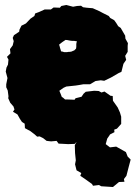

<svg xmlns="http://www.w3.org/2000/svg" viewBox="-20 -549 544 770"><path d="M253 29 236 28 215 27 207 16 185 18 167 16 153 5 139 -2 129 -1 119 -10 102 -23 80 -35 79 -53 68 -60 60 -72 50 -90 32 -101 38 -110 34 -122 21 -137 13 -155 14 -163 11 -186 5 -199V-211L10 -236L3 -262L6 -278L12 -290L14 -310L8 -321L22 -335L20 -352L31 -367L35 -384L31 -397L36 -408L57 -422L58 -430L66 -446L84 -455L102 -474L118 -485L121 -495L137 -501L159 -511H184L195 -519L220 -518L226 -525L246 -529L273 -522L289 -525L305 -526L313 -520L328 -518L352 -516L379 -504L392 -497L416 -485L422 -477L438 -468L446 -457L454 -444L464 -437L482 -406L483 -394L493 -376L492 -365V-341L482 -325L486 -309L475 -293L467 -261L456 -256L425 -238L398 -225L384 -227L363 -224L341 -211H314L297 -208L284 -206L246 -202L235 -197L218 -185L223 -173L228 -160L232 -158L241 -150H253L279 -149L283 -155L307 -161L315 -173L324 -181L358 -185L376 -184L387 -178L399 -182L423 -165L432 -164L433 -145L452 -118L461 -98L466 -81V-52L449 -33L438 -29L439 -19L412 -5L393 4L376 7L361 6L350 17L321 21L299 24L286 21L280 28ZM237 -340H249L255 -341H259L266 -342L273 -345L278 -347L285 -354L286 -361V-373L287 -378L288 -384H283L278 -385H270L262 -386L256 -387L252 -388L243 -389L231 -381L227 -378L217 -370L219 -364L221 -356L223 -350L225 -343L231 -342ZM386 198 377 193 353 196 349 189 324 171 302 156 306 145 287 134 281 110 284 94 281 65 280 33 294 8 336 -20 352 -28 390 -15 403 -20 409 -9H421L410 7L404 29L421 42L446 39L485 61L492 79L504 91L496 121L487 156L477 169L479 180L457 181L433 201Z"/></svg>

Font: Winky Rough Black
Style: Regular
Weight: 900
Designer: Simon Atzbach
Foundry: typofactur
Version: Version 1.206; ttfautohint (v1.8.4.7-5d5b)